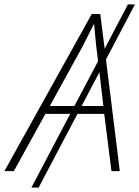

<svg xmlns="http://www.w3.org/2000/svg" viewBox="-73 -780 635 875"><path d="M-53 0 345 -716H384L404 -558L510 -760H542L410 -509L473 0H435L402 -261H280L103 75H70L247 -261H134L-10 0ZM154 -297H266L374 -501L366 -565Q364 -588 361 -616Q358 -644 356 -669H354Q342 -644 328 -617Q314 -590 301 -564ZM398 -297 380 -451 299 -297Z"/></svg>

Font: Noto Sans Disp ExtLt
Style: Italic
Weight: 200
Italic angle: -12°
Designer: Monotype Design Team
Foundry: Monotype Imaging Inc.
Version: Version 2.000;GOOG;noto-source:20170915:90ef993387c0